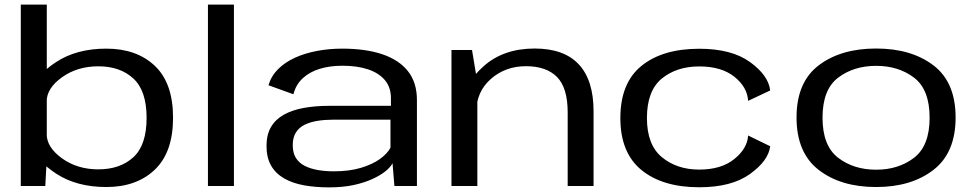

<svg xmlns="http://www.w3.org/2000/svg" viewBox="-20 -805 4220 831"><path d="M70 0H176L182.5 -117.5V-785H70ZM440 4.5Q571.5 4.5 650.2 -70.8Q729 -146 729 -295.5Q729 -445.5 650.2 -520Q571.5 -594.5 440 -594.5Q312 -594.5 223.5 -536.8Q135 -479 135 -428.5L182 -365.5Q182 -423 248.2 -470.5Q314.5 -518 405.5 -518Q500 -518 557.2 -465.2Q614.5 -412.5 614.5 -295Q614.5 -177 557.2 -124.5Q500 -72 405.5 -72Q314.5 -72 248.2 -119.8Q182 -167.5 182 -225.5L135 -161.5Q135 -111 223.5 -53.2Q312 4.5 440 4.5Z M880 0H992.5V-785H880Z M1404.5 6Q1464 6 1511 -4.2Q1558 -14.5 1592.5 -30.5Q1627 -46.5 1648.8 -64.2Q1670.5 -82 1679 -98.5L1687 0H1784.5V-372Q1784.5 -447.5 1746 -496.5Q1707.5 -545.5 1635.2 -570Q1563 -594.5 1461 -594.5Q1404 -594.5 1351.5 -584.5Q1299 -574.5 1256.2 -555Q1213.5 -535.5 1183.8 -506Q1154 -476.5 1142 -436L1250 -397Q1260.5 -438.5 1290 -466Q1319.5 -493.5 1363.5 -507Q1407.5 -520.5 1462 -520.5Q1526 -520.5 1573 -504.8Q1620 -489 1646 -458Q1672 -427 1672 -380V-347H1405Q1345.5 -347 1295.5 -338Q1245.5 -329 1209.2 -309Q1173 -289 1153.2 -255.8Q1133.5 -222.5 1133.5 -173.5Q1133.5 -123 1153.2 -88.5Q1173 -54 1209.5 -33Q1246 -12 1295.5 -3Q1345 6 1404.5 6ZM1425 -63.5Q1388.5 -63.5 1356.2 -69Q1324 -74.5 1299.2 -87Q1274.5 -99.5 1260.8 -121.2Q1247 -143 1247 -177Q1247 -210 1260.8 -231.8Q1274.5 -253.5 1298.8 -265.2Q1323 -277 1354.5 -282Q1386 -287 1421 -287H1670V-166Q1657.5 -141 1624.8 -117.2Q1592 -93.5 1541.8 -78.5Q1491.5 -63.5 1425 -63.5Z M1934 0H2046V-449.5L2023 -588.5H1934ZM2437 0H2549V-323.5Q2549 -458 2485 -526.5Q2421 -595 2294 -595Q2159 -595 2073 -518.2Q1987 -441.5 1987 -362L2041.5 -320.5Q2041.5 -407.5 2104.2 -463Q2167 -518.5 2256.5 -518.5Q2344.5 -518.5 2390.8 -471.8Q2437 -425 2437 -318.5Z M3006.5 5.5Q3146.5 5.5 3226.2 -52Q3306 -109.5 3313.5 -172L3218 -218.5Q3214.5 -162 3158 -116.5Q3101.5 -71 3006.5 -71Q2910 -71 2845 -124.5Q2780 -178 2780 -294Q2780 -412 2844.2 -464.8Q2908.5 -517.5 3006.5 -517.5Q3102.5 -517.5 3158.5 -472.8Q3214.5 -428 3218 -368.5L3313.5 -413.5Q3306 -478.5 3226.5 -536.2Q3147 -594 3006.5 -594Q2848 -594 2756.5 -520Q2665 -446 2665 -294Q2665 -143.5 2756.5 -69Q2848 5.5 3006.5 5.5Z M3772 4.5Q3924.5 4.5 4020.2 -69.8Q4116 -144 4116 -296.5Q4116 -449 4020.2 -522Q3924.5 -595 3772 -595Q3619 -595 3523.2 -522Q3427.5 -449 3427.5 -296.5Q3427.5 -144 3523.2 -69.8Q3619 4.5 3772 4.5ZM3772 -70.5Q3675 -70.5 3607.5 -122.2Q3540 -174 3540 -295.5Q3540 -417.5 3607.5 -468.8Q3675 -520 3772 -520Q3869 -520 3936.2 -468.8Q4003.5 -417.5 4003.5 -295.5Q4003.5 -174 3936.2 -122.2Q3869 -70.5 3772 -70.5Z"/></svg>

Font: Anybody Expanded
Style: Regular
Weight: 400
Width: 7
Version: Version 1.113;gftools[0.9.25]